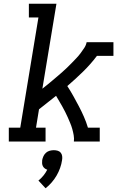

<svg xmlns="http://www.w3.org/2000/svg" viewBox="-20 -755 640 1024"><path d="M27 0V-74H88L185 -662H134V-735H281L206 -282Q220 -293 233.5 -304Q247 -315 260 -326Q273 -337 286.5 -348.5Q300 -360 313 -371.5Q326 -383 338.5 -395Q351 -407 363 -419.5Q375 -432 387 -444.5Q399 -457 409.5 -471Q420 -485 429.5 -499.5Q439 -514 442 -530H585V-457H497Q463 -412 422.5 -372.5Q382 -333 339 -296Q356 -270 371 -243Q386 -216 400.5 -188.5Q415 -161 427.5 -132.5Q440 -104 449 -74H512V0H374Q376 -17 373 -34Q370 -51 365.5 -67Q361 -83 354.5 -98.5Q348 -114 341.5 -129Q335 -144 327.5 -158.5Q320 -173 312 -187.5Q304 -202 295.5 -216Q287 -230 279 -244Q256 -226 233.5 -208Q211 -190 188 -172L172 -74H223V0ZM223 249 185 208Q200 196 212 181Q224 166 232 150Q225 148 218.5 143Q212 138 208.5 131Q205 124 204.5 115.5Q204 107 205 99Q207 88 212 77.5Q217 67 225.5 59.5Q234 52 245 49Q256 46 267 46Q278 46 288 49Q298 52 304 59.5Q310 67 311.5 77.5Q313 88 311 99Q308 120 300.5 141Q293 162 282 181Q271 200 256 217.5Q241 235 223 249Z"/></svg>

Font: Iosevka Curly Slab ExObl
Style: Regular
Weight: 400
Width: 7
Italic angle: -9°
Monospace: yes
Designer: Belleve Invis
Foundry: Belleve Invis
Version: Version 11.1.0; ttfautohint (v1.8.3)